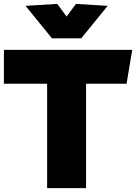

<svg xmlns="http://www.w3.org/2000/svg" viewBox="-36 -966 699 986"><path d="M643 -710 614 -536H406V0H206V-536H-16V-710ZM231 -769 95 -936 258 -946 306 -881 354 -946 517 -936 381 -769Z"/></svg>

Font: Livvic Black
Style: Regular
Weight: 900
Designer: Jacques Le Bailly, Baron von Fonthausen
Version: Version 1.001; ttfautohint (v1.8.2)